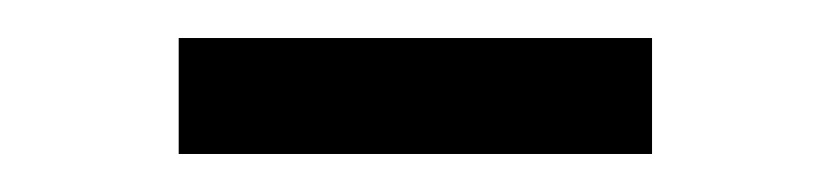

<svg xmlns="http://www.w3.org/2000/svg" viewBox="-20 -355 437 101"><path d="M323 -274H74V-335H323Z"/></svg>

Font: IBM Plex Sans Light
Style: Regular
Weight: 300
Designer: Mike Abbink, Paul van der Laan, Pieter van Rosmalen
Foundry: Bold Monday
Version: Version 3.201